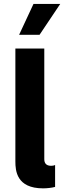

<svg xmlns="http://www.w3.org/2000/svg" viewBox="-20 -981 335 1004"><path d="M79.9 -799H186.8L295.1 -960.6H155.2ZM205.3 3.9C224.8 3.9 250 1.4 268.1 -3.6V-118.3C262.4 -115.1 254.6 -114 247.2 -114C220.2 -114 211.6 -129.3 211.6 -148.4V-727.3H60.4V-136.7C60.4 -88.8 66.4 3.9 205.3 3.9Z"/></svg>

Font: TID UI
Style: Bold
Weight: 700
Designer: The TID Project Authors
Foundry: Bakken & Bæck
Version: Version 1.001;hotconv 1.0.109;makeotfexe 2.5.65596